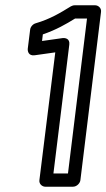

<svg xmlns="http://www.w3.org/2000/svg" viewBox="-20 -681 402 726"><path d="M151 25H256C271 25 283 11 284 0L362 -636C364 -651 351 -661 340 -661H262C257 -661 252 -659 248 -657C209 -633 170 -609 115 -593C104 -590 95 -579 94 -569L85 -497C84 -487 88 -469 111 -472L189 -483L129 0C127 15 140 25 151 25ZM182 -25 242 -512C245 -535 227 -538 217 -537L139 -526L142 -551C192 -568 230 -590 264 -611H309L237 -25Z"/></svg>

Font: Falling Sky
Style: CondOuObl
Weight: 400
Designer: Paul D. Hunt
Foundry: Adobe Systems Incorporated
Version: Version 1.02